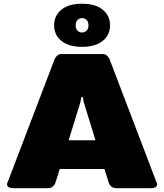

<svg xmlns="http://www.w3.org/2000/svg" viewBox="-20 -982 857 1002"><path d="M300.8 -768.3Q262.5 -799.2 262.5 -850Q262.5 -900.8 300.8 -931.7Q339.2 -962.5 408.3 -962.5Q477.5 -962.5 515.8 -931.7Q554.2 -900.8 554.2 -850Q554.2 -799.2 515.8 -768.3Q477.5 -737.5 408.3 -737.5Q339.2 -737.5 300.8 -768.3ZM384.6 -877.9Q375 -868.3 375 -850Q375 -831.7 384.6 -822.1Q394.2 -812.5 408.3 -812.5Q422.5 -812.5 432.1 -822.1Q441.7 -831.7 441.7 -850Q441.7 -868.3 432.1 -877.9Q422.5 -887.5 408.3 -887.5Q394.2 -887.5 384.6 -877.9ZM16.7 -20.8Q16.7 -26.7 20.8 -33.3L262.5 -666.7Q265 -677.5 275.4 -688.8Q285.8 -700 300 -700H408.3H516.7Q530.8 -700 541.2 -688.8Q551.7 -677.5 554.2 -666.7L795.8 -33.3Q800 -26.7 800 -20.8Q800 0 766.7 0H587.5Q555.8 0 545.8 -33.3L525 -100H291.7L270.8 -33.3Q260.8 0 229.2 0H50Q16.7 0 16.7 -20.8ZM338.3 -250H478.3L416.7 -450L412.5 -475H408.3H404.2L400 -450Z"/></svg>

Font: BoonTook Mon
Style: Regular
Weight: 400
Designer: Sungsit Sawaiwan
Foundry: FontUni
Version: Version 3.0